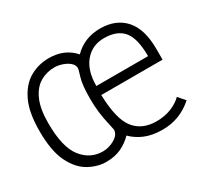

<svg xmlns="http://www.w3.org/2000/svg" viewBox="-106 -608 811 765"><g transform="rotate(-30 300.0 -225.0)"><path d="M444 12Q397 12 363.5 -2Q330 -16 306 -40Q284 -17 254.5 -3Q225 11 185 11Q145 11 105.5 -11Q66 -33 40.5 -85Q15 -137 15 -228Q15 -314 39.5 -365Q64 -416 104 -439Q144 -462 192 -462Q264 -462 307 -413Q355 -462 428 -462Q500 -462 541 -416.5Q582 -371 582 -279V-230H300Q303 -118 338 -73.5Q373 -29 439 -29Q476 -29 506.5 -41Q537 -53 557 -73L584 -42Q524 12 444 12ZM301 -271H539Q539 -353 510.5 -387Q482 -421 422 -421Q368 -421 334.5 -381.5Q301 -342 301 -271ZM194 -32Q222 -32 248 -47Q274 -62 275 -85Q275 -87 270 -109Q261 -147 257.5 -177Q254 -207 254 -239Q254 -303 263.5 -333Q273 -363 273 -370Q273 -384 260.5 -395Q248 -406 229 -412.5Q210 -419 192 -419Q157 -419 127 -401.5Q97 -384 79 -344Q61 -304 61 -238Q61 -128 98.5 -80Q136 -32 194 -32Z"/></g></svg>

Font: Inconsolata Expanded Light
Style: Regular
Weight: 300
Width: 7
Monospace: yes
Designer: Raph Levien, Cyreal, Brenton Simpson
Foundry: Raph Levien, Cyreal, Google
Version: Version 3.001; ttfautohint (v1.8.2.53-6de2)